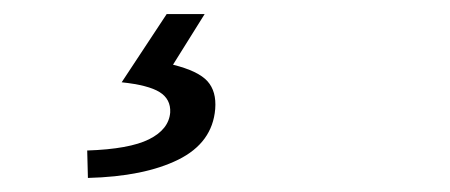

<svg xmlns="http://www.w3.org/2000/svg" viewBox="-20 -27 640 273"><path d="M105 226 104 187Q164 185 192 171Q220 157 222 133Q223 114 207 104Q191 94 153 90L217 -7H271L226 65Q262 74 275 88.5Q288 103 286 128Q282 176 233.5 200Q185 224 105 226Z"/></svg>

Font: Source Code Pro
Style: Italic
Weight: 400
Italic angle: -11°
Monospace: yes
Designer: Paul D. Hunt, Teo Tuominen
Foundry: Adobe Systems Incorporated
Version: Version 1.050;PS 1.000;hotconv 16.6.51;makeotf.lib2.5.65220